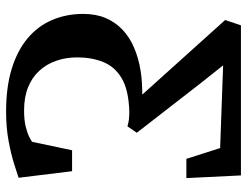

<svg xmlns="http://www.w3.org/2000/svg" viewBox="-108 -674 791 614"><g transform="rotate(90 287.0 -367.5)"><path d="M337 8Q259 8 200.5 -10Q142 -28 103 -60.8Q64 -93.5 44.5 -139Q25 -184.5 25 -238.5Q25 -279.5 38.2 -310.5Q51.5 -341.5 75.5 -364.2Q99.5 -387 132.8 -401.2Q166 -415.5 206 -422Q224 -425 243.8 -426.2Q263.5 -427.5 283 -427.5L44.5 -692.5L61.5 -743H541.5L550 -568.5H488.5L454 -676.5L189.5 -686L247.5 -613L405 -410L384.5 -380Q373.5 -383.5 362 -384.8Q350.5 -386 337.5 -386Q268.5 -384 231 -361.8Q193.5 -339.5 178.8 -302.5Q164 -265.5 164 -219.5Q164 -183.5 174.8 -152.5Q185.5 -121.5 206.8 -98.2Q228 -75 259.8 -62.2Q291.5 -49.5 333.5 -49.5Q365 -49.5 385.8 -54.8Q406.5 -60 418.2 -66Q430 -72 434 -75L461 -203H528L549 -32Q534.5 -27 504.2 -17.5Q474 -8 431.5 0Q389 8 337 8Z"/></g></svg>

Font: Merriweather 28pt SemiBold
Style: Regular
Weight: 600
Version: Version 2.100